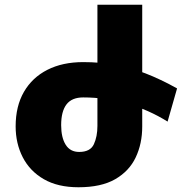

<svg xmlns="http://www.w3.org/2000/svg" viewBox="-20 -780 767 810"><path d="M331 -369Q283 -369 260.5 -339.5Q238 -310 238 -252Q238 -200 257 -169.5Q276 -139 314 -139Q361 -139 376 -171.5Q391 -204 391 -249V-760H580V-246Q580 -174 552.5 -116Q525 -58 466 -24Q407 10 311 10Q224 10 165 -24Q106 -58 76 -116.5Q46 -175 46 -247Q46 -332 81 -392.5Q116 -453 180 -485.5Q244 -518 331 -518Q402 -518 466 -506.5Q530 -495 593.5 -470.5Q657 -446 727 -407L687 -267Q607 -317 515.5 -343Q424 -369 331 -369Z"/></svg>

Font: Noto Sans Armenian Black
Style: Regular
Weight: 900
Version: Version 2.007